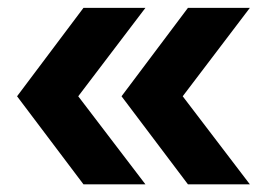

<svg xmlns="http://www.w3.org/2000/svg" viewBox="-20 -570 687 494"><path d="M463.6 -95.7H622.9L450.1 -322.3L622.9 -549.8H463.6L292.7 -322.3ZM194.8 -95.7H354.2L181.3 -322.3L354.2 -549.8H194.8L23.9 -322.3Z"/></svg>

Font: Giphurs SC
Style: Regular
Weight: 400
Version: Version 0.920